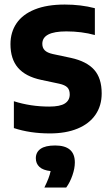

<svg xmlns="http://www.w3.org/2000/svg" viewBox="-20 -576 486 844"><path d="M41 -13V-131Q114.5 -107.5 196.5 -107.5Q244 -107.5 265.2 -121.2Q286.5 -135 286.5 -161Q286.5 -181 276 -191.8Q265.5 -202.5 240.5 -208L160.5 -225Q92.5 -239.5 59.2 -278Q26 -316.5 26 -382Q26 -434.5 52.8 -473.8Q79.5 -513 133 -534.5Q186.5 -556 264.5 -556Q335.5 -556 397 -540V-422Q339 -438 271.5 -438Q166 -438 166 -383.5Q166 -365.5 176.8 -354.8Q187.5 -344 212 -338.5L292 -321.5Q360.5 -306.5 393.8 -269.5Q427 -232.5 427 -165.5Q427 -111.5 399.8 -71.8Q372.5 -32 321.2 -10.8Q270 10.5 199 10.5Q112 10.5 41 -13ZM309 138Q309 164.5 298.2 195.2Q287.5 226 271 248.5H175Q197 204.5 202.5 176Q169.5 172.5 153.5 157.8Q137.5 143 137.5 119.5Q137.5 93 158.5 78.2Q179.5 63.5 222.5 63.5Q309 63.5 309 138Z"/></svg>

Font: Encode Sans Semi Condensed
Style: Bold
Weight: 700
Width: 4
Designer: Multiple Designers
Foundry: Impallari Type
Version: Version 2.000